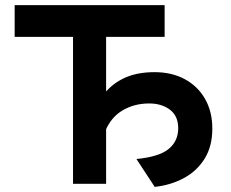

<svg xmlns="http://www.w3.org/2000/svg" viewBox="-20 -720 906 752"><path d="M266 0V-575.6H37.4V-700H624.8V-575.6H395.6V0ZM586 12 514.4 -97.2Q603.9 -105.9 641 -136.9Q678 -167.8 678 -217.6Q678 -265.9 645.5 -290.4Q612.9 -314.8 564.2 -314.8Q506.6 -314.8 461 -288.2Q415.4 -261.7 392.6 -207.4L339.8 -240.4Q350 -297.3 380.2 -341.8Q410.5 -386.3 461.6 -411.9Q512.7 -437.4 585.2 -437.4Q652.9 -437.4 703.8 -409.9Q754.8 -382.3 783.2 -332.5Q811.6 -282.7 811.6 -216.4Q811.6 -147 781.5 -98.6Q751.5 -50.2 700.4 -22.6Q649.2 5.1 586 12Z"/></svg>

Font: Overpass
Style: Regular
Weight: 400
Designer: Delve Withrington, Dave Bailey, Thomas Jockin
Foundry: Delve Fonts LLC
Version: Version 4.000